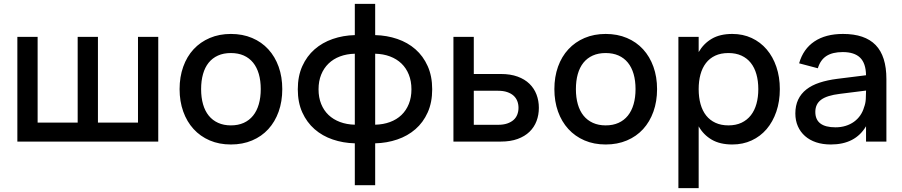

<svg xmlns="http://www.w3.org/2000/svg" viewBox="-20 -730 4650 990"><path d="M69.5 -540H174V-98H380.5V-540H485V-98H691.5V-540H796V0H69.5Z M1170.5 15Q1110 15 1061.2 -6Q1012.5 -27 978 -64.8Q943.5 -102.5 924.8 -155Q906 -207.5 906 -270.5Q906 -333.5 924.8 -386Q943.5 -438.5 978.2 -476Q1013 -513.5 1061.8 -534.2Q1110.5 -555 1170.5 -555Q1231 -555 1280 -534.2Q1329 -513.5 1363.5 -475.8Q1398 -438 1416.8 -385.8Q1435.5 -333.5 1435.5 -270.5Q1435.5 -207 1416.8 -154.5Q1398 -102 1363.5 -64.2Q1329 -26.5 1280 -5.8Q1231 15 1170.5 15ZM1170.5 -83.5Q1208 -83.5 1236.8 -96.5Q1265.5 -109.5 1285 -133.8Q1304.5 -158 1314.5 -192.8Q1324.5 -227.5 1324.5 -270.5Q1324.5 -314 1314.5 -348.5Q1304.5 -383 1285 -407Q1265.5 -431 1236.8 -443.8Q1208 -456.5 1170.5 -456.5Q1132.5 -456.5 1103.8 -443.5Q1075 -430.5 1055.8 -406.5Q1036.5 -382.5 1026.8 -348Q1017 -313.5 1017 -270.5Q1017 -227 1027 -192.2Q1037 -157.5 1056.5 -133.5Q1076 -109.5 1104.8 -96.5Q1133.5 -83.5 1170.5 -83.5Z M1809.5 9Q1749 7.5 1695.5 -10.8Q1642 -29 1602 -64Q1562 -99 1538.8 -150.2Q1515.5 -201.5 1515.5 -269.5Q1515.5 -337.5 1538.8 -389Q1562 -440.5 1602 -475.5Q1642 -510.5 1695.5 -529Q1749 -547.5 1809.5 -549V-710H1914.5V-549Q1975 -547.5 2028.5 -529.2Q2082 -511 2122 -476Q2162 -441 2185.2 -389.2Q2208.5 -337.5 2208.5 -269.5Q2208.5 -201.5 2185.2 -150Q2162 -98.5 2122 -63.8Q2082 -29 2028.5 -10.8Q1975 7.5 1914.5 9V225H1809.5ZM1914.5 -87Q1956.5 -88 1991 -100.8Q2025.5 -113.5 2050 -137Q2074.5 -160.5 2088 -194Q2101.5 -227.5 2101.5 -269.5Q2101.5 -311.5 2088 -345.2Q2074.5 -379 2050 -402.5Q2025.5 -426 1991 -439Q1956.5 -452 1914.5 -453ZM1809.5 -453Q1767.5 -452 1733 -439Q1698.5 -426 1674 -402.2Q1649.5 -378.5 1636 -345Q1622.5 -311.5 1622.5 -269.5Q1622.5 -227.5 1636 -194Q1649.5 -160.5 1674 -137.2Q1698.5 -114 1733 -101Q1767.5 -88 1809.5 -87Z M2562.5 0H2318V-540H2423V-348.5H2562.5Q2612 -348.5 2649 -335Q2686 -321.5 2710.2 -297.8Q2734.5 -274 2746.5 -242.2Q2758.5 -210.5 2758.5 -174Q2758.5 -137.5 2746.5 -105.8Q2734.5 -74 2710.2 -50.5Q2686 -27 2649 -13.5Q2612 0 2562.5 0ZM2548 -86.5Q2575.5 -86.5 2595.2 -93.2Q2615 -100 2628 -111.5Q2641 -123 2647.2 -139.2Q2653.5 -155.5 2653.5 -174Q2653.5 -193 2647.2 -209Q2641 -225 2628 -236.8Q2615 -248.5 2595.2 -255.2Q2575.5 -262 2548 -262H2423V-86.5Z M3103 15Q3042.5 15 2993.8 -6Q2945 -27 2910.5 -64.8Q2876 -102.5 2857.2 -155Q2838.5 -207.5 2838.5 -270.5Q2838.5 -333.5 2857.2 -386Q2876 -438.5 2910.8 -476Q2945.5 -513.5 2994.2 -534.2Q3043 -555 3103 -555Q3163.5 -555 3212.5 -534.2Q3261.5 -513.5 3296 -475.8Q3330.5 -438 3349.2 -385.8Q3368 -333.5 3368 -270.5Q3368 -207 3349.2 -154.5Q3330.5 -102 3296 -64.2Q3261.5 -26.5 3212.5 -5.8Q3163.5 15 3103 15ZM3103 -83.5Q3140.5 -83.5 3169.2 -96.5Q3198 -109.5 3217.5 -133.8Q3237 -158 3247 -192.8Q3257 -227.5 3257 -270.5Q3257 -314 3247 -348.5Q3237 -383 3217.5 -407Q3198 -431 3169.2 -443.8Q3140.5 -456.5 3103 -456.5Q3065 -456.5 3036.2 -443.5Q3007.5 -430.5 2988.2 -406.5Q2969 -382.5 2959.2 -348Q2949.5 -313.5 2949.5 -270.5Q2949.5 -227 2959.5 -192.2Q2969.5 -157.5 2989 -133.5Q3008.5 -109.5 3037.2 -96.5Q3066 -83.5 3103 -83.5Z M3478 240V-540H3582.5V-461.5Q3608 -505.5 3650.2 -530.2Q3692.5 -555 3756 -555Q3810.5 -555 3855.8 -534Q3901 -513 3933.2 -475.2Q3965.5 -437.5 3983.2 -385.2Q4001 -333 4001 -270.5Q4001 -207 3983 -154.5Q3965 -102 3932.8 -64.2Q3900.5 -26.5 3855.5 -5.8Q3810.5 15 3756 15Q3692.5 15 3650 -9.8Q3607.5 -34.5 3582.5 -78.5V240ZM3736 -83.5Q3774.5 -83.5 3803.5 -97.2Q3832.5 -111 3851.8 -135.8Q3871 -160.5 3880.5 -194.8Q3890 -229 3890 -270.5Q3890 -313 3880.2 -347.2Q3870.5 -381.5 3851.2 -405.8Q3832 -430 3803.2 -443.2Q3774.5 -456.5 3736 -456.5Q3696.5 -456.5 3667.8 -443Q3639 -429.5 3620 -404.8Q3601 -380 3591.8 -346Q3582.5 -312 3582.5 -270.5Q3582.5 -228 3592.2 -193.2Q3602 -158.5 3621.2 -134.2Q3640.5 -110 3669.2 -96.8Q3698 -83.5 3736 -83.5Z M4326.5 -555Q4439.5 -555 4495 -497.8Q4550.5 -440.5 4550.5 -322.5V0H4445.5V-79Q4390 15 4264 15Q4222 15 4188.2 3.8Q4154.5 -7.5 4130.8 -28.5Q4107 -49.5 4094 -79Q4081 -108.5 4081 -145Q4081 -185.5 4095.5 -216.2Q4110 -247 4137.8 -268.8Q4165.5 -290.5 4205.8 -303.8Q4246 -317 4297 -323.5L4445.5 -342Q4444.5 -404 4414.8 -432.8Q4385 -461.5 4325.5 -461.5Q4272.5 -461.5 4241.2 -441.2Q4210 -421 4197 -378L4100.5 -403.5Q4121.5 -477.5 4179.2 -516.2Q4237 -555 4326.5 -555ZM4310 -246Q4244 -238 4214 -215.8Q4184 -193.5 4184 -153Q4184 -73.5 4288 -73.5Q4316 -73.5 4340.2 -81Q4364.5 -88.5 4383.5 -102.2Q4402.5 -116 4415.8 -135.2Q4429 -154.5 4435.5 -177.5Q4443 -197 4444.2 -219.2Q4445.5 -241.5 4445.5 -259.5V-263Z"/></svg>

Font: Vela Sans SemBd
Style: Regular
Weight: 600
Designer: Principal design: Mikhail Sharanda - project Manrope.
Design modification: Ravid Balaliev
Foundry: Mikhail Sharanda
Version: Version 1.001